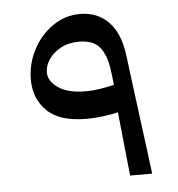

<svg xmlns="http://www.w3.org/2000/svg" viewBox="-43 -543 540 583"><g transform="rotate(-5 227.5 -251.0)"><path d="M330.6 0Q325.2 -52.7 319.6 -106.2Q314 -159.7 308.6 -212.4L310.1 -222.2Q306.2 -281.2 300 -325.4Q293.9 -369.6 274.7 -394Q255.4 -418.5 210.9 -418.5Q179.7 -418.5 156 -405.8Q132.3 -393.1 119.1 -373.5Q106 -354 106 -334Q106 -307.1 135.5 -286.9Q165 -266.6 217.8 -266.6Q241.2 -266.6 266.6 -270.8Q292 -274.9 319.3 -281.7V-196.3Q289.6 -189.5 263.7 -186.3Q237.8 -183.1 214.8 -183.1Q131.8 -183.1 93.8 -220.7Q55.7 -258.3 55.7 -315.9Q55.7 -363.8 77.6 -406.2Q99.6 -448.7 137.2 -475.3Q174.8 -502 222.2 -502Q273.9 -502 308.1 -467.5Q342.3 -433.1 351.1 -363.3Q353 -346.7 357.4 -313Q361.8 -279.3 367.4 -235.6Q373 -191.9 378.9 -146.7Q384.8 -101.6 389.9 -62.7Q395 -23.9 397.9 0Z"/></g></svg>

Font: Markazi Text Medium
Style: Regular
Weight: 500
Designer: Borna Izadpanah (Arabic designer), Fiona Ross (Arabic design director) and Florian Runge (Latin designer)
Foundry: Borna Izadpanah and Florian Runge
Version: Version 1.001